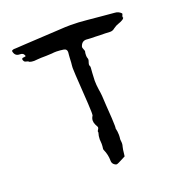

<svg xmlns="http://www.w3.org/2000/svg" viewBox="-128 -809 867 923"><g transform="rotate(-20 305.5 -347.5)"><path d="M313.5 4.9Q308.6 4.9 301.8 0Q291 -7.8 291 -22V-22.9Q291 -52.2 278.3 -80.6Q276.9 -83 276.9 -86.4V-88.9Q278.8 -100.1 278.8 -112.3Q278.8 -118.2 278.1 -124Q277.3 -129.9 277.3 -135.7Q277.3 -152.8 282.7 -169.4Q281.7 -171.9 281.7 -174.3Q281.7 -176.8 285.6 -182.4Q289.6 -188 289.6 -192.9V-194.3Q288.6 -196.3 287.6 -198.7Q285.2 -204.1 281.7 -210Q276.4 -220.7 276.4 -231.4Q276.4 -243.7 284.2 -255.4Q285.2 -258.8 285.2 -272.9Q285.2 -295.9 278.3 -397.5Q272.5 -483.4 272.5 -502.9Q272.5 -511.2 273.2 -514.9Q273.9 -518.6 274.7 -529.5Q275.4 -540.5 275.9 -552.7Q276.4 -560.5 276.9 -566.9Q277.3 -573.2 277.8 -576.4Q278.3 -579.6 278.3 -582.5Q278.3 -597.7 263.2 -600.6Q245.1 -603.5 226.6 -604Q212.4 -604 203.1 -602.5Q188 -601.1 172.9 -601.1Q142.6 -601.1 128.9 -599.6Q118.7 -598.1 110.4 -598.1Q97.2 -598.1 87.4 -601.6Q82 -607.4 73.2 -608.4Q66.4 -609.4 63.5 -613.3Q59.1 -620.1 59.1 -624.5V-625.5Q60.5 -631.3 67.9 -631.3H70.3Q73.2 -631.3 76.7 -632.8Q78.1 -633.8 80.1 -633.8Q76.7 -644 71.3 -647.7Q65.9 -651.4 56.2 -651.4H54.2Q29.8 -652.3 26.4 -679.7Q32.2 -685.1 42.5 -685.1H45.4L53.7 -685.5Q60.1 -686 94.2 -688L279.8 -698.2Q306.2 -700.2 332.5 -700.2Q374 -700.2 415.5 -695.8Q447.8 -692.4 488.3 -689Q524.9 -686 554.2 -683.1Q572.8 -682.1 585.9 -668V-666Q585.9 -662.6 583.5 -659.2Q581.5 -654.3 581.5 -651.9Q581.5 -649.4 583.5 -646.5Q580.1 -640.6 573.7 -637.2Q562.5 -630.9 552.7 -627.9Q539.6 -624 524.9 -613.3Q515.1 -604.5 502 -604.5H501Q477.5 -606 448.2 -606L427.7 -606.9Q403.3 -606.9 386.2 -608.4L379.9 -608.9Q356.4 -608.9 349.1 -582.5V-581.5Q349.1 -577.6 352.5 -569.6Q356 -561.5 356 -559.6V-558.6Q353.5 -550.3 353.5 -537.6Q353.5 -528.3 356 -522.5Q357.4 -519.5 357.4 -516.1Q357.4 -510.7 354.5 -503.4Q351.6 -494.6 351.6 -491.2Q351.6 -486.8 353.5 -483.4Q355 -481 355 -477.5Q355 -474.1 354.7 -470.5Q354.5 -466.8 353 -448.7Q351.1 -423.8 351.1 -409.2Q351.1 -388.2 355 -362.3Q357.9 -346.2 359.4 -329.1Q360.4 -308.1 362.3 -277.8Q368.2 -199.7 368.2 -172.4Q368.2 -162.1 367.2 -159.2Q371.6 -141.6 371.6 -124Q371.6 -113.8 370.1 -103.5V-99.6Q370.1 -94.7 371.1 -89.8L371.6 -82.5Q371.6 -73.7 368.7 -64.9Q365.2 -50.8 363.8 -33.7L361.8 -18.1L350.6 -12.2Q318.4 4.9 313.5 4.9Z"/></g></svg>

Font: Kurland
Style: Regular
Weight: 400
Designer: GGBot
Version: 0.22